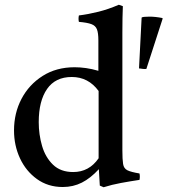

<svg xmlns="http://www.w3.org/2000/svg" viewBox="-20 -775 719 808"><path d="M416 13 400 6 396 -63Q361 -25 324.5 -6.5Q288 12 244 12Q182 12 135.5 -21.5Q89 -55 64 -109Q39 -163 39 -226Q39 -299 70.5 -359Q102 -419 159.5 -455.5Q217 -492 294 -492Q317 -492 342 -488.5Q367 -485 394 -477V-605Q394 -636 388 -651.5Q382 -667 364.5 -673.5Q347 -680 312 -683Q309 -696 312 -710Q352 -715 394 -725.5Q436 -736 480 -755L497 -749Q496 -727 495.5 -699Q495 -671 495 -638V-142Q495 -104 498 -85Q501 -66 516 -58.5Q531 -51 567 -45Q570 -32 567 -18Q527 -12 489 -5Q451 2 416 13ZM395 -392Q352 -451 282 -451Q213 -451 178 -400.5Q143 -350 143 -261Q143 -209 157 -161Q171 -113 203 -82Q235 -51 288 -51Q355 -51 395 -109ZM664 -695 596 -485Q590 -484 581.5 -485Q573 -486 567 -487Q566 -487 565 -487L576 -701Q580 -705 609 -705Q634 -705 664 -699Z"/></svg>

Font: Castoro
Style: Regular
Weight: 400
Designer: John Hudson
Foundry: Tiro Typeworks Ltd.
Version: Version 2.04